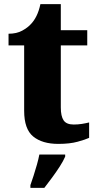

<svg xmlns="http://www.w3.org/2000/svg" viewBox="-20 -681 467 922"><path d="M260 10Q183 10 139.5 -25.5Q96 -61 96 -149V-463H21V-519Q60 -519 87 -534Q114 -549 128 -565Q143 -580 155 -604Q167 -628 174 -661H272V-536H399V-463H272V-165Q272 -123 285.5 -103Q299 -83 334 -83Q354 -83 373 -86Q392 -89 408 -93V-19Q391 -11 353 -0.5Q315 10 260 10ZM126 208Q133 188 141.5 162Q150 136 157.5 109Q165 82 169 61H293V71Q284 92 267 118.5Q250 145 230 172Q210 199 193 221H126Z"/></svg>

Font: Noto Rashi Hebrew ExtraBold
Style: Regular
Weight: 800
Version: Version 1.006